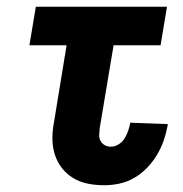

<svg xmlns="http://www.w3.org/2000/svg" viewBox="-20 -540 540 568"><path d="M288 8Q264 8 240.5 3.5Q217 -1 197 -13Q177 -25 163 -43Q149 -61 142 -83.5Q135 -106 135 -130.5Q135 -155 140 -180L177 -406H67L86 -520H474L455 -406H316L275 -161Q274 -151 273.5 -141Q273 -131 277.5 -123Q282 -115 290 -110.5Q298 -106 308 -106Q320 -106 331 -113Q342 -120 348.5 -130.5Q355 -141 359 -152.5Q363 -164 365 -175V-177L476 -173V-169Q472 -147 464.5 -125Q457 -103 444.5 -82Q432 -61 415 -43.5Q398 -26 377.5 -14Q357 -2 334 3Q311 8 288 8Z"/></svg>

Font: Iosevka Heavy
Style: Italic
Weight: 900
Italic angle: -9°
Monospace: yes
Designer: Belleve Invis
Foundry: Belleve Invis
Version: Version 32.5.0; ttfautohint (v1.8.4)